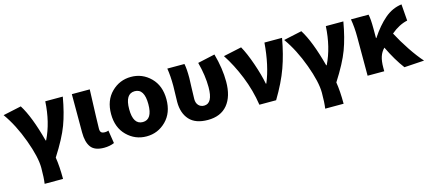

<svg xmlns="http://www.w3.org/2000/svg" viewBox="-60 -1121 4186 1861"><g transform="rotate(-15 2033.5 -190.5)"><path d="M209 202.1Q217.8 141.6 217.8 43.9Q217.8 -63.5 152.8 -240.2Q87.9 -417 -2.9 -543.9L179.7 -583Q259.8 -456.1 327.1 -201.2H332Q410.2 -360.4 421.9 -569.3H597.7Q570.3 -411.1 526.9 -294.9Q483.4 -178.7 378.9 -15.6Q393.6 74.2 393.6 202.1Z M857.4 13.7Q763.7 13.7 726.1 -37.1Q688.5 -87.9 688.5 -184.6V-569.3H868.2Q855.5 -229.5 855.5 -177.7Q855.5 -150.4 867.2 -140.1Q878.9 -129.9 904.3 -129.9Q924.8 -129.9 939.5 -136.7L960 -5.9Q914.1 13.7 857.4 13.7Z M1005.9 -284.2Q1005.9 -420.9 1087.9 -502Q1169.9 -583 1284.2 -583Q1398.4 -583 1480 -502Q1561.5 -420.9 1561.5 -284.2Q1561.5 -148.4 1480 -67.4Q1398.4 13.7 1284.2 13.7Q1169.9 13.7 1087.9 -67.4Q1005.9 -148.4 1005.9 -284.2ZM1284.2 -129.9Q1379.9 -129.9 1379.9 -284.2Q1379.9 -439.5 1284.2 -439.5Q1187.5 -439.5 1187.5 -284.2Q1187.5 -129.9 1284.2 -129.9Z M1899.4 13.7Q1775.4 13.7 1715.3 -52.7Q1655.3 -119.1 1655.3 -231.4Q1655.3 -257.8 1657.2 -311.5Q1659.2 -365.2 1659.2 -391.6Q1659.2 -494.1 1646.5 -569.3H1818.4Q1829.1 -521.5 1829.1 -426.8Q1829.1 -409.2 1825.7 -333.5Q1822.3 -257.8 1822.3 -215.8Q1822.3 -175.8 1843.8 -152.8Q1865.2 -129.9 1899.4 -129.9Q1986.3 -129.9 1986.3 -292Q1986.3 -409.2 1950.2 -544.9L2123 -583Q2165 -432.6 2165 -299.8Q2165 -151.4 2096.7 -68.8Q2028.3 13.7 1899.4 13.7Z M2418 0Q2395.5 -149.4 2338.4 -291Q2281.2 -432.6 2208 -543.9L2390.6 -583Q2431.6 -510.7 2472.7 -391.6Q2513.7 -272.5 2531.2 -180.7H2536.1Q2603.5 -341.8 2621.1 -569.3H2797.9Q2769.5 -409.2 2723.1 -280.3Q2676.8 -151.4 2585.9 0Z M3024.4 202.1Q3033.2 141.6 3033.2 43.9Q3033.2 -63.5 2968.3 -240.2Q2903.3 -417 2812.5 -543.9L2995.1 -583Q3075.2 -456.1 3142.6 -201.2H3147.5Q3225.6 -360.4 3237.3 -569.3H3413.1Q3385.7 -411.1 3342.3 -294.9Q3298.8 -178.7 3194.3 -15.6Q3209 74.2 3209 202.1Z M3731.4 -220.7Q3699.2 -188.5 3685.1 -145Q3670.9 -101.6 3670.9 -35.2V0H3503.9V-391.6Q3503.9 -486.3 3489.3 -569.3H3666Q3676.8 -524.4 3676.8 -426.8V-331.1H3680.7Q3752 -439.5 3829.1 -505.4Q3906.2 -571.3 4000 -583L4012.7 -417Q3928.7 -399.4 3847.7 -331.1Q3892.6 -245.1 3954.1 -152.8Q4015.6 -60.5 4070.3 0L3870.1 12.7Q3798.8 -81.1 3731.4 -220.7Z"/></g></svg>

Font: Bpmf Zihi Sans Heavy
Style: Heavy
Weight: 900
Foundry: But Ko
Version: Version 1.320